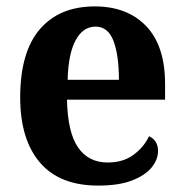

<svg xmlns="http://www.w3.org/2000/svg" viewBox="-20 -569 574 599"><path d="M286 10Q166 10 104.5 -62Q43 -134 43 -265Q43 -406 104 -477.5Q165 -549 276 -549Q377 -549 436 -487.5Q495 -426 495 -307V-258H189Q191 -156 223.5 -109Q256 -62 316 -62Q364 -62 396.5 -86Q429 -110 445 -144Q473 -131 473 -98Q473 -71 453 -46.5Q433 -22 392 -6Q351 10 286 10ZM351 -320Q351 -397 334 -441.5Q317 -486 278 -486Q239 -486 216 -443.5Q193 -401 191 -320Z"/></svg>

Font: Noto Serif Tamil SemiCondensed
Style: Bold Italic
Weight: 700
Width: 4
Italic angle: -12°
Designer: Indian Type Foundry, Tom Grace, and the Monotype Design Team
Foundry: Monotype Imaging Inc.
Version: Version 2.003; ttfautohint (v1.8.4.7-5d5b)